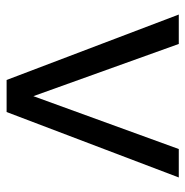

<svg xmlns="http://www.w3.org/2000/svg" viewBox="-10 -551 561 581"><g transform="rotate(90 270.5 -260.5)"><path d="M222 0 24 -521H113L271 -81L431 -521H517L319 0Z"/></g></svg>

Font: DM Sans 10pt
Style: Regular
Weight: 400
Version: Version 4.004;gftools[0.9.30]